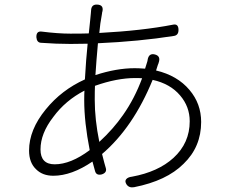

<svg xmlns="http://www.w3.org/2000/svg" viewBox="-20 -792 992 839"><path d="M533 14Q524 0 531.5 -9Q539 -18 557 -20Q671 -41 738 -102Q809 -167 809 -262Q809 -326 767 -375Q724 -426 647 -443Q562 -235 426 -119Q429 -106 436 -80Q440 -66 442 -59Q449 -38 425 -30Q401 -24 395.5 -44Q390 -64 384 -86Q293 -24 213 -24Q166 -24 138 -52Q107 -81 107 -134Q107 -225 180 -314Q249 -399 351 -445Q356 -534 363 -601Q337 -600 288 -600Q226 -600 159 -605Q141 -606 139 -629Q138 -657 162 -654Q234 -645 288 -645Q341 -645 368 -646Q370 -667 374 -703Q376 -725 377 -734Q377 -736 377.5 -740Q378 -744 378 -746Q379 -773 404 -772Q437 -771 426 -736Q426 -735 426 -734Q417 -687 414 -648Q601 -658 735 -684Q760 -690 760 -661Q760 -638 740 -635Q588 -611 408 -603Q401 -527 397 -464Q489 -494 569 -494Q586 -494 614 -492Q617 -501 623 -521Q624 -523 624.5 -526Q625 -529 625 -530Q630 -561 657 -554Q684 -547 673 -517Q673 -516 672 -513.5Q671 -511 670 -509L662 -484Q755 -462 808 -399Q859 -339 859 -259Q859 -150 782 -76Q708 -2 566 26Q544 30 533 14ZM219 -74Q289 -74 372 -136Q348 -258 348 -354Q348 -381 349 -396Q266 -353 213 -281Q157 -209 157 -139Q157 -74 219 -74ZM414 -172Q475 -228 518 -290Q568 -361 601 -450Q591 -451 571 -451Q491 -451 395 -417Q394 -396 394 -356Q394 -270 414 -172Z"/></svg>

Font: GenSenRounded TW L
Style: Regular
Weight: 300
Version: Version 1.501;PS 1;hotconv 16.6.51;makeotf.lib2.5.65220